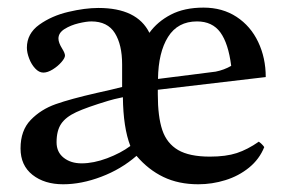

<svg xmlns="http://www.w3.org/2000/svg" viewBox="-20 -472 747 502"><path d="M392.6 -225.6Q392.6 -167 404.3 -132.1Q416 -97.2 445.6 -79.8Q475.1 -62.5 528.8 -62.5Q570.8 -62.5 599.1 -71.8Q627.4 -81.1 656.7 -101.6Q666 -94.7 670.9 -87.4Q658.2 -55.7 631.1 -33.7Q604 -11.7 569.3 -1Q534.7 9.8 498.5 9.8Q446.8 9.8 407.2 -9.3Q367.7 -28.3 336.9 -64.5Q296.4 -29.3 244.6 -9.8Q192.9 9.8 145 9.8Q96.2 9.8 64.9 -14.9Q33.7 -39.6 33.7 -84Q33.7 -130.9 60.3 -158.4Q86.9 -186 125.7 -199.7Q164.6 -213.4 232.9 -229Q275.4 -238.3 299.3 -244.6V-303.7Q299.3 -355 280.3 -385.5Q261.2 -416 218.8 -416Q206.1 -416 185.5 -411.1Q165 -406.2 148.9 -396.2Q132.8 -386.2 132.8 -371.1Q132.8 -360.4 142.6 -344.7Q149.9 -333 149.9 -326.7Q149.9 -320.3 140.6 -309.6Q131.3 -298.8 117.9 -290.5Q104.5 -282.2 93.3 -282.2Q82 -282.2 72 -293Q62 -303.7 56.2 -319.1Q50.3 -334.5 50.3 -347.2Q50.3 -384.3 82.8 -407.5Q115.2 -430.7 158.7 -440.9Q202.1 -451.2 237.3 -451.2Q338.4 -451.2 370.6 -386.2Q391.6 -415.5 426.8 -433.8Q461.9 -452.1 512.2 -452.1Q561.5 -452.1 598.4 -428Q635.3 -403.8 655 -362.3Q674.8 -320.8 674.8 -270.5L392.6 -237.3ZM584.5 -299.8Q577.1 -358.4 556.2 -387.2Q535.2 -416 495.1 -416Q444.8 -416 419.4 -375.5Q394 -335 393.1 -265.6L543.9 -284.7Q565.9 -289.1 584.5 -299.8ZM263.2 -208.5Q206.5 -191.4 179.2 -178.7Q151.9 -166 139.9 -148.2Q127.9 -130.4 127.9 -100.1Q127.9 -74.2 146.5 -59.6Q165 -44.9 193.4 -44.9Q224.6 -44.9 260.3 -58.3Q295.9 -71.8 320.8 -90.3Q302.2 -138.2 301.3 -217.8Q275.4 -212.4 263.2 -208.5Z"/></svg>

Font: Radley
Style: Regular
Weight: 400
Designer: Vernon Adams
Foundry: Vernon Adams
Version: Version 1.003; ttfautohint (v1.6)